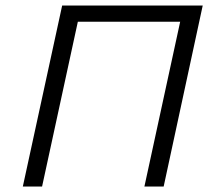

<svg xmlns="http://www.w3.org/2000/svg" viewBox="-20 -678 769 698"><path d="M717 -658 575 0H505L635 -599H263L133 0H63L206 -658Z"/></svg>

Font: EauTest
Style: Italic
Weight: 400
Italic angle: -12°
Designer: Christian Thalmann (Catharsis Fonts)
Version: Version 0.001;PS 000.001;hotconv 1.0.88;makeotf.lib2.5.64775